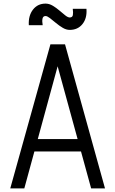

<svg xmlns="http://www.w3.org/2000/svg" viewBox="-20 -1046 640 1066"><path d="M37 0 260 -800H341L563 0H486L300 -678L115 0ZM134 -205 152 -274H448L466 -205ZM367 -880Q348 -880 328.5 -891.5Q309 -903 290.5 -918.5Q272 -934 257 -945.5Q242 -957 233 -957Q219 -957 216 -942.5Q213 -928 217 -906H140Q137 -959 163 -992.5Q189 -1026 233 -1026Q253 -1026 272.5 -1014.5Q292 -1003 310 -987.5Q328 -972 342.5 -960.5Q357 -949 367 -949Q382 -949 384.5 -962Q387 -975 384 -997H460Q464 -945 438 -912.5Q412 -880 367 -880Z"/></svg>

Font: Victor Mono
Style: Regular
Weight: 400
Monospace: yes
Designer: Rune Bjørnerås
Version: Version 1.561;gftools[0.9.30]